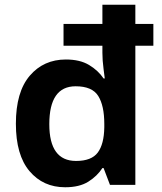

<svg xmlns="http://www.w3.org/2000/svg" viewBox="-20 -780 684 810"><path d="M301 -101Q188 -101 188 -256Q188 -416 299 -416Q369 -416 394.5 -375Q420 -334 420 -257V-243Q419 -172 392.5 -136.5Q366 -101 301 -101ZM255 10Q315 10 352.5 -13.5Q390 -37 412 -71H417L444 0H551V-587H627V-679H551V-760H412V-679H248V-587H412V-557Q412 -525 417 -488Q422 -451 422 -449H417Q394 -483 355.5 -506Q317 -529 258 -529Q164 -529 105.5 -460.5Q47 -392 47 -258Q47 -126 104.5 -58Q162 10 255 10Z"/></svg>

Font: Noto Sans UI
Style: Bold
Weight: 700
Designer: Monotype Design Team
Foundry: Monotype Imaging Inc.
Version: Version 1.901